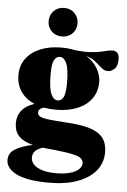

<svg xmlns="http://www.w3.org/2000/svg" viewBox="-61 -714 673 1020"><g transform="rotate(5 275.5 -204.0)"><path d="M238.5 261.5Q177.5 261.5 134 253.8Q90.5 246 63.2 232Q36 218 22.8 199.5Q9.5 181 9.5 160Q9.5 142 17.5 127.2Q25.5 112.5 47.2 99.8Q69 87 110.5 75.2Q152 63.5 219 52H274L274.5 61.5Q215.5 69.5 186.2 80.5Q157 91.5 147.2 105.2Q137.5 119 137.5 136Q137.5 157 153 173.2Q168.5 189.5 198.8 198.8Q229 208 273 208Q316.5 208 346.8 199.2Q377 190.5 392.8 175.8Q408.5 161 408.5 144Q408.5 130.5 400 121Q391.5 111.5 370.5 104.8Q349.5 98 312 92.8Q274.5 87.5 217.5 82Q160 77 124 65.5Q88 54 68.8 37.2Q49.5 20.5 42.8 -0.2Q36 -21 37 -44.5Q38.5 -92 74.5 -121.8Q110.5 -151.5 182 -159.5L203 -137Q171.5 -134 160.5 -126Q149.5 -118 149.5 -106Q149.5 -95.5 156 -89Q162.5 -82.5 179.5 -78Q196.5 -73.5 228.2 -70.8Q260 -68 311 -64.5Q369.5 -61 409.8 -51.2Q450 -41.5 475 -24.8Q500 -8 511.2 16.5Q522.5 41 522.5 74.5Q523 128.5 490.5 170.5Q458 212.5 394.5 237Q331 261.5 238.5 261.5ZM243 -128Q173.5 -128 125.5 -149.2Q77.5 -170.5 52.8 -208Q28 -245.5 28 -293.5Q28 -344.5 55 -381.8Q82 -419 130.8 -439.2Q179.5 -459.5 244 -459.5Q301.5 -459.5 342.5 -443.8Q383.5 -428 409.2 -402.8Q435 -377.5 447 -348.8Q459 -320 459 -294.5Q459 -243.5 432.2 -206Q405.5 -168.5 356.8 -148.2Q308 -128 243 -128ZM247.5 -178Q267 -178 278 -198.5Q289 -219 289 -273.5Q289 -348.5 275.2 -379Q261.5 -409.5 239.5 -409.5Q220.5 -409.5 209.2 -389.2Q198 -369 198 -314Q198 -239 211.8 -208.5Q225.5 -178 247.5 -178ZM313.5 -422 305 -453Q356 -447 390 -448.5Q424 -450 446.5 -454.5Q469 -459 485 -463.2Q501 -467.5 515.5 -467.5Q531.5 -467.5 541.2 -457.2Q551 -447 551 -423.5Q551 -388.5 534.8 -372.5Q518.5 -356.5 499.5 -356.5Q480.5 -356.5 464.5 -370.5Q448.5 -384.5 429.5 -400.5Q410.5 -416.5 383.2 -424.8Q356 -433 313.5 -422ZM240 -518.5Q206 -518.5 184.5 -540.2Q163 -562 163 -594Q163 -626.5 184.5 -648.5Q206 -670.5 240 -670.5Q274 -670.5 295.5 -648.5Q317 -626.5 317 -594Q317 -562 295.5 -540.2Q274 -518.5 240 -518.5Z"/></g></svg>

Font: Newsreader 24pt ExtraBold
Style: Regular
Weight: 800
Designer: Hugues Gentile
Foundry: Production Type
Version: Version 1.003